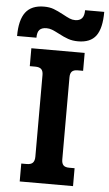

<svg xmlns="http://www.w3.org/2000/svg" viewBox="-105 -891 526 929"><g transform="rotate(5 158.0 -426.5)"><path d="M71 -853Q98 -853 118 -845.5Q138 -838 166 -823Q186 -812 199 -806.5Q212 -801 226 -801Q248 -801 259 -813.5Q270 -826 270 -853H363Q363 -773 336 -736.5Q309 -700 249 -700Q222 -700 200.5 -707.5Q179 -715 153 -729Q132 -740 119 -745Q106 -750 92 -750Q69 -750 58 -738.5Q47 -727 47 -700H-47Q-47 -778 -18.5 -815.5Q10 -853 71 -853ZM27 -87H53Q74 -87 83 -96.5Q92 -106 92 -126V-523Q92 -542 83 -551Q74 -560 53 -560H27V-647H286V-560H260Q240 -560 231.5 -551Q223 -542 223 -523V-124Q223 -105 231.5 -96Q240 -87 260 -87H286V0H27Z"/></g></svg>

Font: Pridi Medium
Style: Regular
Weight: 500
Designer: Katatrad Team
Foundry: CadsonDemak
Version: Version 1.001